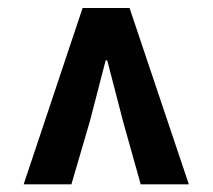

<svg xmlns="http://www.w3.org/2000/svg" viewBox="-20 -783 540 487"><path d="M40 -315.4 189.5 -762.7H308.6L459 -315.4H336.9L292 -475.6L252 -629.9H248L208 -475.6L161.1 -315.4Z"/></svg>

Font: GenEi Gothic M Regular
Style: Bold
Weight: 700
Designer: o_tamon (Modified); [Source Han Sans]
Ryoko NISHIZUKA  (kana & ideographs); Paul D. Hunt (Latin, Greek & Cyrillic); Wenl
Version: Version 1.1a;Original Version 1.004